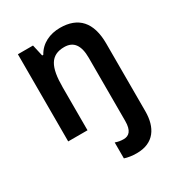

<svg xmlns="http://www.w3.org/2000/svg" viewBox="-186 -673 958 1034"><g transform="rotate(-30 293.0 -156.0)"><path d="M363 240C470 240 515 167 515 67V-354C515 -487 454 -552 341 -552C278 -552 221 -526 191 -471H184L168 -542H74V0H194V-267C194 -394 224 -451 309 -451C367 -451 395 -412 395 -335V58C395 119 372 139 339 139C320 139 305 136 288 130V229C308 236 335 240 363 240Z"/></g></svg>

Font: Noto Sans Kannada SemiCondensed SemiBold
Style: Regular
Weight: 600
Width: 4
Designer: Jelle Bosma - Monotype Design Team
Foundry: Monotype Imaging Inc.
Version: Version 2.005